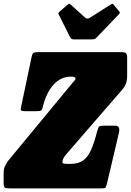

<svg xmlns="http://www.w3.org/2000/svg" viewBox="-70 -1037 720 1057"><path d="M-50 -30V-82.5Q-50 -107.5 -43 -121.8Q-36 -136 -27 -149.5L331 -583Q337.5 -590.5 341.8 -595.5Q346 -600.5 346 -604Q346 -615 325 -615H320Q264 -615 224 -570.2Q184 -525.5 165.5 -448Q161.5 -431 155.2 -428Q149 -425 131 -425H68Q54.5 -425 48.5 -427.8Q42.5 -430.5 45 -443L105 -728Q108 -743 116.2 -746.5Q124.5 -750 140 -750H598Q616.5 -750 623.2 -744.2Q630 -738.5 630 -719V-621Q630 -595 623.5 -577.5Q617 -560 606 -547L291 -183.5Q282 -173 277.8 -162.2Q273.5 -151.5 273.5 -144Q273.5 -140 277.8 -137.5Q282 -135 300 -135H320Q362.5 -135 388.8 -154.5Q415 -174 432.2 -213.5Q449.5 -253 464.5 -313Q470 -333 474.5 -339Q479 -345 500 -345H564Q581.5 -345 585 -333.5Q588.5 -322 585 -307L520 -31Q515 -10.5 511.5 -5.2Q508 0 487 0H-16Q-37.5 0 -43.8 -4.2Q-50 -8.5 -50 -30ZM318 -828.5 252 -959.5Q249 -966 259.5 -974.5L302.5 -1011.5Q309 -1017 311.2 -1016.8Q313.5 -1016.5 318.5 -1012L399.5 -939.5Q410.5 -930 424.5 -939L540 -1012.5Q547 -1016.5 550.2 -1015.5Q553.5 -1014.5 557 -1009.5L586 -974.5Q590.5 -969 590 -966.5Q589.5 -964 583.5 -957.5L460 -828.5Q454.5 -822.5 448.5 -821.2Q442.5 -820 431.5 -820H339Q322.5 -820 318 -828.5Z"/></svg>

Font: Besley* Condensed Fatface
Style: Italic
Weight: 900
Width: 3
Italic angle: -13°
Designer: Owen Earl
Foundry: indestructible type*
Version: Version 3.000; ttfautohint (v1.8.3)